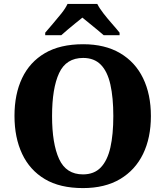

<svg xmlns="http://www.w3.org/2000/svg" viewBox="-20 -951 846 981"><path d="M404 10Q286 10 209 -36Q132 -82 93 -165Q54 -248 54 -359Q54 -470 93 -552Q132 -634 209.5 -679.5Q287 -725 405 -725Q516 -725 593.5 -679.5Q671 -634 711 -551.5Q751 -469 751 -358Q751 -247 711 -164.5Q671 -82 593.5 -36Q516 10 404 10ZM404 -60Q461 -60 495 -95.5Q529 -131 544 -197.5Q559 -264 559 -358Q559 -452 544 -519Q529 -586 495 -620.5Q461 -655 405 -655Q318 -655 282 -577.5Q246 -500 246 -358Q246 -217 282 -138.5Q318 -60 404 -60ZM211 -784Q227 -803 249.5 -829Q272 -855 293.5 -882Q315 -909 325 -931H477Q488 -909 509 -882Q530 -855 553 -829Q576 -803 591 -784V-771H510Q498 -782 477.5 -798.5Q457 -815 436.5 -832Q416 -849 401 -861Q386 -849 365 -832Q344 -815 324.5 -798.5Q305 -782 293 -771H211Z"/></svg>

Font: Noto Rashi Hebrew ExtraBold
Style: Regular
Weight: 800
Version: Version 1.006